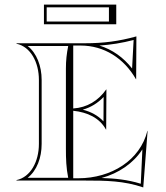

<svg xmlns="http://www.w3.org/2000/svg" viewBox="-20 -789 725 839"><path d="M488 -683V-769H172V-683ZM456 -695H184V-757H456ZM300 -315V-590H332C435 -590 521.7 -534.5 574 -443H575L576 -630C499.3 -608.7 431.7 -600 352 -600H52V-598C113.6 -584.8 150 -517.2 150 -440V-160C150 -82.8 113.6 -15.2 52 -2V0H352C442.9 0 521.4 1 606 30L625 -217H624C592.4 -89.3 467.2 -10 322 -10H300V-305C361.9 -298.5 415.1 -273.9 443 -223H444L445 -398H444C409.1 -348.3 359.9 -318.9 300 -315ZM278 -12H100.8C141 -43.4 162 -99.6 162 -160V-440C162 -500.8 140 -557.4 100.8 -588H278C271.3 -554.3 268 -524.3 268 -490V-140C268 -94.7 269.2 -56.2 278 -12ZM341.6 -309.8C376.8 -319.5 407.6 -338.8 432.8 -365.3L432.2 -258.5C407.8 -284.9 376.8 -300.7 341.6 -309.8ZM423.6 -11.2C498.9 -31.8 563.1 -75.7 602.2 -136.3L595.2 13.9C536.6 -4.2 481.8 -9.5 423.6 -11.2ZM414.3 -590C464.9 -593.3 512.9 -601.1 563.9 -614.3L557.2 -489.7C519.3 -538.2 470.7 -572.6 414.3 -590Z"/></svg>

Font: Sortefax
Style: Medium
Weight: 500
Designer: gluk
Foundry: gluk
Version: Version 0.261